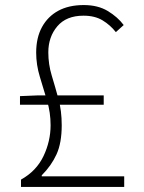

<svg xmlns="http://www.w3.org/2000/svg" viewBox="-20 -739 568 759"><path d="M63 0V-29Q124 -63 152 -122Q180 -181 180 -244Q180 -294 166 -341Q152 -388 137.5 -435.5Q123 -483 123 -531Q123 -590 146 -632Q169 -674 210.5 -696.5Q252 -719 311 -719Q367 -719 406 -695.5Q445 -672 469 -640L438 -612Q416 -640 385.5 -658.5Q355 -677 310 -677Q242 -677 206.5 -635Q171 -593 171 -532Q171 -485 184.5 -440.5Q198 -396 211 -348.5Q224 -301 224 -244Q224 -174 203.5 -129Q183 -84 145 -46V-42H471V0ZM59 -325V-359L132 -362H390V-325Z"/></svg>

Font: Noto Sans KR ExtraLight
Style: Regular
Weight: 250
Designer: Ryoko NISHIZUKA  (kana, bopomofo & ideographs); Paul D. Hunt (Latin, Greek & Cyrillic); Sandoll Communications , Soo-you
Foundry: Adobe
Version: Version 2.004-H2;hotconv 1.0.118;makeotfexe 2.5.65603